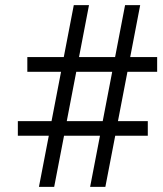

<svg xmlns="http://www.w3.org/2000/svg" viewBox="-20 -731 639 751"><path d="M132.3 0 170.9 -200.2H49.8V-257.3H181.6L218.8 -450.2H86.9V-507.8H229.5L268.6 -710.9H328.1L289.1 -507.8H430.2L469.2 -710.9H528.3L489.3 -507.8H594.7V-450.2H478.5L441.4 -257.3H558.1V-200.2H430.7L392.1 0H332.5L371.1 -200.2H230.5L191.9 0ZM241.2 -257.3H381.8L418.9 -450.2H278.3Z"/></svg>

Font: Vazirmatn UI Light
Style: Regular
Weight: 300
Designer: Saber Rastikerdar
Foundry: Saber Rastikerdar
Version: Version 33.003